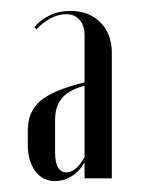

<svg xmlns="http://www.w3.org/2000/svg" viewBox="-20 -725 258 352"><path d="M31 -459V-486Q31 -521 54.5 -540.5Q78 -560 135 -574V-660Q135 -678 126 -688.5Q117 -699 101 -699Q87 -699 72 -691Q57 -683 47 -671L43 -675Q53 -688 70.5 -696.5Q88 -705 109 -705Q143 -705 164 -684Q185 -663 185 -628V-398H135V-426H134Q126 -411 111.5 -402Q97 -393 81 -393Q58 -393 44.5 -411.5Q31 -430 31 -459ZM135 -437V-568Q106 -560 93.5 -545Q81 -530 81 -505V-446Q81 -409 102 -409Q111 -409 119.5 -416.5Q128 -424 135 -437Z"/></svg>

Font: Moniqa SemBd Narrow Display
Style: Regular
Weight: 600
Width: 4
Designer: Rajesh Rajput
Foundry: Rajesh Rajput
Version: Version 1.000